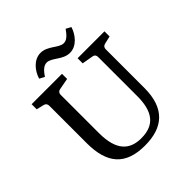

<svg xmlns="http://www.w3.org/2000/svg" viewBox="-198 -864 1010 1010"><g transform="rotate(-45 307.0 -359.0)"><path d="M379 -568V-530L442 -519C454 -517 460 -509 460 -496V-205C460 -94 420 -33 319 -33C234 -33 180 -79 180 -210V-495C180 -508 187 -516 199 -518L263 -530V-568H37V-530L79 -520C91 -517 97 -509 97 -496V-218C97 -66 161 8 305 8C439 8 517 -57 517 -209V-496C517 -509 523 -517 536 -520L579 -530V-568ZM472 -707 444 -722C429 -701 410 -675 384 -675C347 -675 314 -726 261 -726C210 -726 173 -679 160 -635L188 -620C203 -642 222 -667 248 -667C285 -667 318 -616 371 -616C422 -616 459 -664 472 -707Z"/></g></svg>

Font: Yrsa
Style: Regular
Weight: 400
Designer: Anna Giedrys (Yrsa+Rasa design), David Brezina (Yrsa art-direction, Rasa art-direction, design)
Foundry: Rosetta Type Foundry
Version: Version 1.001;PS 1.1;hotconv 1.0.88;makeotf.lib2.5.647800